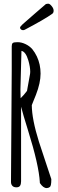

<svg xmlns="http://www.w3.org/2000/svg" viewBox="-20 -983 308 1014"><path d="M38.1 0ZM222.2 -961.4Q228 -963.4 235.4 -963.4Q242.7 -963.4 252.9 -950.9Q263.2 -938.5 263.2 -926.8Q263.2 -915 255.9 -910.2Q217.8 -882.3 110.4 -825.7Q106.4 -823.7 101.1 -823.7Q95.7 -823.7 90.8 -827.6Q85.9 -831.5 85.9 -836.9Q85.9 -842.3 99.9 -855.2Q113.8 -868.2 162.8 -910.2Q211.9 -952.1 222.2 -961.4ZM38.1 -29.3 42 -615.7V-738.8Q42 -750.5 46.9 -755.4Q51.8 -760.3 72.5 -760.3Q93.3 -760.3 114.5 -750.2Q135.7 -740.2 150.4 -723.6Q164.6 -706.1 174.8 -684.6Q194.3 -643.1 194.3 -594.2Q194.3 -545.4 169.9 -482.4Q167 -475.6 158.2 -453.6Q149.4 -431.6 147.9 -427.7Q148.4 -353.5 185.5 -234.9Q198.2 -194.8 221.7 -125.2Q245.1 -55.7 251 -37.1V-34.7Q251 -1 243.2 4.6Q235.4 10.3 226.6 10.3Q208 10.3 190.4 -16.6V-20Q185.5 -110.8 127.9 -294.9Q101.6 -378.9 91.3 -419.4V-25.4Q91.3 -10.3 85.9 -2Q80.6 6.3 66.4 6.3Q52.2 6.3 45.2 -1.7Q38.1 -9.8 38.1 -21.5ZM93.3 -714.4 87.9 -510.3Q87.9 -479.5 88.9 -464.4Q106 -480.5 122.6 -502.9L138.2 -589.4Q139.6 -596.2 139.6 -605Q139.6 -628.9 129.9 -663.1Q116.2 -710 93.3 -714.4Z"/></svg>

Font: Amatic
Style: Bold
Weight: 700
Width: 3
Version: Version 2.000; ttfautohint (v0.92-dirty) -l 8 -r 50 -G 50 -x